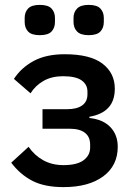

<svg xmlns="http://www.w3.org/2000/svg" viewBox="-20 -754 554 786"><path d="M240 12Q162 12 112 -14Q62 -40 26 -88L97 -153Q121 -118 157 -98Q193 -78 240 -78Q295 -78 322 -98Q349 -118 349 -150V-162Q349 -194 327.5 -210.5Q306 -227 266 -227H154V-307H255Q295 -307 316.5 -322.5Q338 -338 338 -368V-379Q338 -408 314 -425Q290 -442 238 -442Q192 -442 158.5 -423Q125 -404 105 -372L37 -431Q67 -477 118 -504.5Q169 -532 245 -532Q349 -532 399.5 -493.5Q450 -455 450 -391Q450 -342 424 -313.5Q398 -285 346 -276V-271Q402 -265 432 -233.5Q462 -202 462 -153Q462 -76 402.5 -32Q343 12 240 12ZM143 -610Q109 -610 95 -625Q81 -640 81 -664V-681Q81 -704 95 -719Q109 -734 143 -734Q177 -734 191 -719Q205 -704 205 -681V-664Q205 -640 191 -625Q177 -610 143 -610ZM343 -610Q310 -610 295.5 -625Q281 -640 281 -664V-681Q281 -704 295.5 -719Q310 -734 343 -734Q377 -734 391 -719Q405 -704 405 -681V-664Q405 -640 391 -625Q377 -610 343 -610Z"/></svg>

Font: IBM Plex Sans Medium
Style: Regular
Weight: 500
Designer: Mike Abbink, Paul van der Laan, Pieter van Rosmalen
Foundry: Bold Monday
Version: Version 3.201